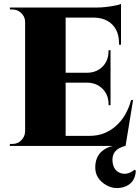

<svg xmlns="http://www.w3.org/2000/svg" viewBox="-20 -738 707 971"><path d="M661 120 667 126Q663 190 606 208Q553 224 506 191Q454 155 463 89Q468 52 492.5 29.5Q517 7 551 0H30V-10H43Q69 -10 87.5 -28.5Q106 -47 107 -73V-627Q107 -638 103.5 -647.5Q100 -657 94 -664.5Q88 -672 80 -678Q72 -684 62.5 -687Q53 -690 43 -690H30V-700H473Q493 -700 518 -703Q543 -706 563 -710Q583 -714 592 -718V-512H582V-520Q582 -559 567 -587.5Q552 -616 524 -632Q496 -648 457 -649H312V-370H421Q469 -371 499 -401.5Q529 -432 529 -480V-484H539V-206H529V-211Q529 -258 499 -288.5Q469 -319 422 -320H312V-51H435Q508 -51 564 -99Q620 -147 643 -232H653L615 0H613Q544 17 549 78Q553 124 588.5 137Q624 150 661 120Z"/></svg>

Font: Cinzel Decorative Black
Style: Regular
Weight: 900
Designer: Natanael Gama
Version: Version 1.001;PS 001.001;hotconv 1.0.56;makeotf.lib2.0.21325